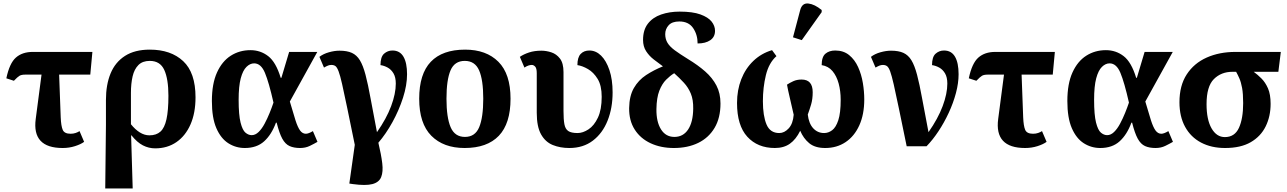

<svg xmlns="http://www.w3.org/2000/svg" viewBox="-20 -831 7313 1091"><path d="M336 10Q161 10 183 -155L216 -407H124Q102 -407 91 -400.5Q80 -394 59 -372L16 -386Q34 -472 70.5 -504Q107 -536 166 -536H505L493 -407H316L325 -164Q327 -115 336.5 -93Q346 -71 381 -71Q397 -71 410 -75.5Q423 -80 432 -86L458 -25Q439 -11 406 -0.5Q373 10 336 10Z M578 240 582 -122V-263Q582 -350 608.5 -414Q635 -478 690.5 -513.5Q746 -549 831 -549Q951 -549 1021 -483.5Q1091 -418 1091 -278Q1091 -189 1062.5 -124Q1034 -59 982.5 -23.5Q931 12 862 12Q825 12 792 -5Q759 -22 727 -62H725L734 240ZM829 -62Q868 -62 891.5 -83Q915 -104 926 -153.5Q937 -203 937 -287Q937 -382 913.5 -433.5Q890 -485 831 -485Q790 -485 766.5 -461.5Q743 -438 733.5 -397Q724 -356 724 -303V-125Q748 -95 774.5 -78.5Q801 -62 829 -62Z M1371 10Q1320 10 1277.5 -17Q1235 -44 1209.5 -102.5Q1184 -161 1184 -257Q1184 -355 1213 -419Q1242 -483 1291.5 -514.5Q1341 -546 1403 -546Q1460 -546 1504 -512Q1548 -478 1575 -389H1579L1623 -536H1783L1627 -254Q1646 -188 1659 -147.5Q1672 -107 1685.5 -89Q1699 -71 1718 -71Q1733 -71 1758 -86L1784 -25Q1765 -14 1740.5 -2Q1716 10 1685 10Q1650 10 1625.5 -1Q1601 -12 1584 -43Q1567 -74 1552 -134H1548Q1523 -66 1481 -28Q1439 10 1371 10ZM1410 -63Q1431 -63 1449.5 -81Q1468 -99 1483.5 -128Q1499 -157 1512 -189Q1525 -221 1534 -248Q1508 -363 1485.5 -417Q1463 -471 1424 -471Q1401 -471 1380.5 -451Q1360 -431 1348 -386Q1336 -341 1336 -264Q1336 -178 1347 -134.5Q1358 -91 1375 -77Q1392 -63 1410 -63Z M1985 215 1965 212 1996 -8Q1970 -136 1952.5 -220Q1935 -304 1924 -353Q1913 -402 1904 -425.5Q1895 -449 1886 -455.5Q1877 -462 1863 -462Q1853 -462 1844 -458.5Q1835 -455 1821 -447L1795 -508Q1817 -525 1849 -534Q1881 -543 1909 -543Q1952 -543 1979.5 -530.5Q2007 -518 2025 -488.5Q2043 -459 2057 -406Q2071 -353 2085.5 -273Q2100 -193 2122 -80Q2176 -157 2202.5 -228Q2229 -299 2229 -356Q2229 -392 2216 -414Q2203 -436 2183 -447Q2163 -458 2142 -461Q2142 -508 2162.5 -526Q2183 -544 2210 -544Q2252 -544 2272.5 -509Q2293 -474 2293 -409Q2293 -347 2270 -275.5Q2247 -204 2210 -137Q2173 -70 2130 -20Q2146 47 2152 96Q2158 145 2146 175Q2134 205 2096 215Q2058 225 1985 215Z M2620 10Q2500 10 2431 -59.5Q2362 -129 2362 -270Q2362 -411 2428 -480Q2494 -549 2623 -549Q2743 -549 2812 -480Q2881 -411 2881 -270Q2881 -129 2814.5 -59.5Q2748 10 2620 10ZM2622 -53Q2680 -53 2703 -108.5Q2726 -164 2726 -270Q2726 -377 2702.5 -431Q2679 -485 2621 -485Q2563 -485 2540 -431Q2517 -377 2517 -270Q2517 -164 2540.5 -108.5Q2564 -53 2622 -53Z M3215 10Q3163 10 3121 -7Q3079 -24 3054.5 -67.5Q3030 -111 3030 -190V-415Q3030 -443 3021 -452.5Q3012 -462 3002 -462Q2982 -462 2960 -447L2934 -508Q2956 -523 2986.5 -533Q3017 -543 3056 -543Q3084 -543 3113 -533.5Q3142 -524 3162 -498Q3182 -472 3182 -421V-200Q3182 -153 3187 -125.5Q3192 -98 3209 -86.5Q3226 -75 3262 -75Q3292 -75 3324 -96Q3356 -117 3377.5 -162.5Q3399 -208 3399 -281Q3399 -345 3376 -382.5Q3353 -420 3321 -438.5Q3289 -457 3261 -461Q3261 -505 3279.5 -524.5Q3298 -544 3329 -544Q3366 -544 3395.5 -515Q3425 -486 3443 -432.5Q3461 -379 3461 -306Q3461 -217 3432.5 -145.5Q3404 -74 3349 -32Q3294 10 3215 10Z M3809 10Q3735 10 3677 -17Q3619 -44 3586.5 -95Q3554 -146 3555 -217Q3556 -286 3582 -331Q3608 -376 3651.5 -404.5Q3695 -433 3747 -454Q3721 -473 3695 -493Q3669 -513 3651.5 -540Q3634 -567 3634 -604Q3634 -661 3661.5 -696.5Q3689 -732 3736.5 -748.5Q3784 -765 3842 -765Q3916 -765 3960 -749Q4004 -733 4023.5 -708.5Q4043 -684 4043 -656Q4043 -621 4016 -602.5Q3989 -584 3944 -584Q3944 -634 3918.5 -671.5Q3893 -709 3840 -709Q3799 -709 3779.5 -687.5Q3760 -666 3760 -637Q3760 -609 3773 -587.5Q3786 -566 3814.5 -545Q3843 -524 3890 -495Q3946 -461 3987 -425Q4028 -389 4051 -345Q4074 -301 4074 -243Q4074 -161 4040.5 -104.5Q4007 -48 3947.5 -19Q3888 10 3809 10ZM3812 -53Q3862 -53 3890 -95Q3918 -137 3919 -213Q3920 -264 3905.5 -299Q3891 -334 3866 -361Q3841 -388 3811 -415Q3788 -401 3765 -378Q3742 -355 3726.5 -315.5Q3711 -276 3710 -211Q3709 -139 3736 -96Q3763 -53 3812 -53Z M4383 10Q4285 10 4226.5 -54Q4168 -118 4168 -246Q4168 -319 4192 -380.5Q4216 -442 4261 -485Q4306 -528 4367 -546L4392 -512Q4349 -474 4332 -404Q4315 -334 4315 -256Q4315 -173 4335.5 -124Q4356 -75 4408 -75Q4437 -75 4461.5 -101.5Q4486 -128 4490 -179Q4478 -233 4467.5 -277Q4457 -321 4452 -350Q4467 -360 4487.5 -369.5Q4508 -379 4535 -379Q4598 -379 4598 -307Q4598 -268 4589 -237.5Q4580 -207 4570 -180Q4576 -129 4601 -102Q4626 -75 4663 -75Q4687 -75 4708.5 -91Q4730 -107 4743.5 -148Q4757 -189 4757 -264Q4757 -314 4745.5 -356.5Q4734 -399 4710.5 -427Q4687 -455 4649 -461Q4649 -508 4670.5 -526Q4692 -544 4726 -544Q4773 -544 4805 -518Q4837 -492 4856 -450Q4875 -408 4883 -359.5Q4891 -311 4891 -266Q4891 -181 4863 -119Q4835 -57 4785 -23.5Q4735 10 4669 10Q4611 10 4578 -17.5Q4545 -45 4527 -88Q4503 -39 4468.5 -14.5Q4434 10 4383 10ZM4536 -603 4486 -619 4527 -774Q4538 -815 4573.5 -811Q4609 -807 4649 -774V-762Z M5132 0Q5105 -131 5087.5 -216Q5070 -301 5058.5 -351Q5047 -401 5038.5 -424.5Q5030 -448 5020.5 -455Q5011 -462 4997 -462Q4987 -462 4978 -458.5Q4969 -455 4955 -447L4929 -508Q4951 -525 4983 -534Q5015 -543 5043 -543Q5086 -543 5113.5 -530.5Q5141 -518 5159 -488.5Q5177 -459 5191 -406Q5205 -353 5219.5 -273Q5234 -193 5256 -80Q5310 -157 5336.5 -228Q5363 -299 5363 -356Q5363 -392 5350 -414Q5337 -436 5317 -447Q5297 -458 5276 -461Q5276 -508 5296.5 -526Q5317 -544 5344 -544Q5386 -544 5406.5 -509Q5427 -474 5427 -409Q5427 -359 5412 -302.5Q5397 -246 5371 -190Q5345 -134 5312.5 -85Q5280 -36 5245 0Z M5805 10Q5630 10 5652 -155L5685 -407H5593Q5571 -407 5560 -400.5Q5549 -394 5528 -372L5485 -386Q5503 -472 5539.5 -504Q5576 -536 5635 -536H5974L5962 -407H5785L5794 -164Q5796 -115 5805.5 -93Q5815 -71 5850 -71Q5866 -71 5879 -75.5Q5892 -80 5901 -86L5927 -25Q5908 -11 5875 -0.5Q5842 10 5805 10Z M6232 10Q6181 10 6138.5 -17Q6096 -44 6070.5 -102.5Q6045 -161 6045 -257Q6045 -355 6074 -419Q6103 -483 6152.5 -514.5Q6202 -546 6264 -546Q6321 -546 6365 -512Q6409 -478 6436 -389H6440L6484 -536H6644L6488 -254Q6507 -188 6520 -147.5Q6533 -107 6546.5 -89Q6560 -71 6579 -71Q6594 -71 6619 -86L6645 -25Q6626 -14 6601.5 -2Q6577 10 6546 10Q6511 10 6486.5 -1Q6462 -12 6445 -43Q6428 -74 6413 -134H6409Q6384 -66 6342 -28Q6300 10 6232 10ZM6271 -63Q6292 -63 6310.5 -81Q6329 -99 6344.5 -128Q6360 -157 6373 -189Q6386 -221 6395 -248Q6369 -363 6346.5 -417Q6324 -471 6285 -471Q6262 -471 6241.5 -451Q6221 -431 6209 -386Q6197 -341 6197 -264Q6197 -178 6208 -134.5Q6219 -91 6236 -77Q6253 -63 6271 -63Z M6941 10Q6863 10 6804.5 -21Q6746 -52 6714 -110.5Q6682 -169 6682 -250Q6682 -345 6723.5 -408.5Q6765 -472 6837 -504Q6909 -536 7000 -536H7258L7244 -423H7104Q7126 -407 7148 -385Q7170 -363 7185 -329Q7200 -295 7200 -241Q7200 -170 7172 -113Q7144 -56 7087 -23Q7030 10 6941 10ZM6940 -52Q6996 -52 7020 -104.5Q7044 -157 7044 -245Q7044 -298 7038 -331Q7032 -364 7022.5 -385.5Q7013 -407 7004 -423H6983Q6919 -423 6877.5 -381.5Q6836 -340 6836 -239Q6836 -151 6864.5 -101.5Q6893 -52 6940 -52Z"/></svg>

Font: NotoSerif-Bold
Style: Regular
Weight: 700
Designer: Monotype Design Team
Foundry: Monotype Imaging Inc.
Version: Version 2.007; ttfautohint (v1.8) -l 8 -r 50 -G 200 -x 14 -D